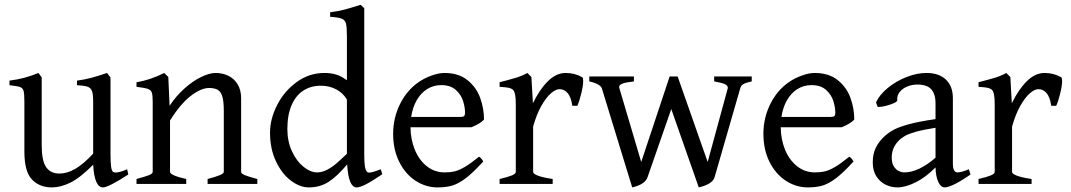

<svg xmlns="http://www.w3.org/2000/svg" viewBox="-20 -777 4522 811"><path d="M373.5 -81.1Q317.9 -25.4 276.9 -5.4Q235.8 14.6 199.2 14.6Q147 14.6 115 -18.8Q83 -52.2 83 -136.2V-347.2Q83 -380.9 79.6 -393.1Q76.2 -405.3 64.7 -409.4Q53.2 -413.6 20 -417V-436.5Q54.2 -440.9 81.8 -448.2Q109.4 -455.6 142.6 -468.8L156.2 -449.7V-163.1Q156.2 -97.7 175 -70.8Q193.8 -43.9 231 -43.9Q263.2 -43.9 297.4 -63.5Q331.5 -83 373.5 -127.9V-347.2Q373.5 -377.9 368.9 -391.6Q364.3 -405.3 350.6 -410.4Q336.9 -415.5 305.2 -417V-436.5Q336.4 -440.4 366.5 -448.5Q396.5 -456.5 432.1 -468.8L446.8 -449.7V-124Q446.8 -91.8 449.2 -73.5Q451.7 -55.2 458 -50.8Q461.9 -48.3 468.8 -48.3Q485.8 -48.3 517.1 -62L522 -40Q483.9 -15.1 455.3 -0.2Q426.8 14.6 415 14.6Q378.9 14.6 373.5 -81.1Z M856.9 -21Q892.6 -30.3 908.9 -37.4Q925.3 -44.4 925.3 -50.8V-309.1Q925.3 -348.6 919.2 -369.1Q913.1 -389.6 899.9 -397.5Q886.7 -405.3 862.8 -405.3Q829.1 -405.3 785.6 -371.8Q742.2 -338.4 698.2 -268.1V-50.8Q698.2 -43.5 716.6 -35.6Q734.9 -27.8 766.6 -21V0H556.6V-21Q593.3 -30.8 609.1 -37.1Q625 -43.5 625 -50.8V-347.2Q625 -375 621.3 -385.7Q617.7 -396.5 604.5 -401.4Q591.3 -406.2 556.6 -410.2V-429.7Q613.3 -438.5 673.8 -468.8L690.9 -451.7L696.3 -330.1Q723.6 -371.6 759.3 -403.3Q794.9 -435.1 829.8 -451.9Q864.7 -468.8 890.6 -468.8Q919.9 -468.8 944.3 -457Q968.8 -445.3 983.6 -421.1Q998.5 -397 998.5 -361.8V-50.8Q998.5 -43.9 1013.7 -37.4Q1028.8 -30.8 1066.9 -21V0H856.9Z M1446.3 -82.5Q1405.3 -33.2 1368.7 -9.3Q1332 14.6 1284.7 14.6Q1247.1 14.6 1209 -13.9Q1170.9 -42.5 1145.8 -95.2Q1120.6 -147.9 1120.6 -216.8Q1120.6 -274.4 1150.4 -333Q1180.2 -391.6 1232.9 -430.2Q1285.6 -468.8 1350.6 -468.8Q1376.5 -468.8 1398.7 -462.4Q1420.9 -456.1 1445.3 -438V-622.1Q1445.3 -661.6 1441.7 -676.8Q1438 -691.9 1424.3 -697.8Q1410.6 -703.6 1374.5 -706.1V-725.1Q1409.2 -729.5 1436.5 -736.8Q1463.9 -744.1 1503.4 -756.8L1518.6 -742.2V-124Q1518.6 -91.3 1521.2 -75.2Q1523.9 -59.1 1529.8 -51.8Q1532.7 -47.9 1540 -47.9Q1552.2 -47.9 1588.4 -62L1594.7 -41Q1549.8 -10.7 1524.9 2Q1500 14.6 1486.3 14.6Q1469.7 14.6 1459.7 -8.3Q1449.7 -31.2 1446.3 -82.5ZM1335.4 -415Q1293.5 -415 1261.5 -394.5Q1229.5 -374 1211.7 -332.8Q1193.8 -291.5 1193.8 -231.9Q1193.8 -179.7 1213.4 -137.7Q1232.9 -95.7 1262.2 -72.3Q1291.5 -48.8 1319.3 -48.8Q1340.3 -48.8 1361.1 -59.6Q1381.8 -70.3 1400.4 -86.2Q1418.9 -102.1 1445.3 -127.4V-356.4Q1429.2 -384.3 1399.9 -399.7Q1370.6 -415 1335.4 -415Z M1713.9 -239.3Q1714.4 -188 1732.2 -144.5Q1750 -101.1 1782.7 -75Q1815.4 -48.8 1858.4 -48.8Q1881.8 -48.8 1900.4 -53.2Q1918.9 -57.6 1943.6 -72Q1968.3 -86.4 2003.4 -115.2Q2012.2 -110.4 2021.5 -95.2Q1978.5 -47.9 1948 -24.7Q1917.5 -1.5 1891.1 6.6Q1864.7 14.6 1828.6 14.6Q1778.3 14.6 1735.1 -13.7Q1691.9 -42 1666.3 -93.5Q1640.6 -145 1640.6 -211.9Q1640.6 -278.3 1669.4 -336.9Q1698.2 -395.5 1748.5 -430.2Q1771.5 -446.3 1802 -457.5Q1832.5 -468.8 1857.4 -468.8Q1917 -468.8 1954.6 -438.5Q1992.2 -408.2 2008.3 -363.5Q2024.4 -318.8 2024.4 -272Q2008.8 -254.4 1970.7 -239.3ZM1925.8 -283.2Q1936.5 -283.2 1940.4 -286.9Q1944.3 -290.5 1944.3 -300.8Q1944.3 -323.7 1936 -350.3Q1927.7 -377 1905.3 -397.2Q1882.8 -417.5 1843.8 -417.5Q1810.5 -417.5 1783.9 -400.6Q1757.3 -383.8 1740 -353.3Q1722.7 -322.8 1716.8 -283.2Z M2397.5 -330.1Q2392.1 -367.2 2377.7 -383.8Q2363.3 -400.4 2343.3 -400.4Q2327.6 -400.4 2307.4 -383.1Q2287.1 -365.7 2266.8 -330.1Q2246.6 -294.4 2231.9 -242.2V-50.8Q2231.9 -43 2251.7 -35.2Q2271.5 -27.3 2314.5 -21V0H2090.3V-21Q2124.5 -28.8 2141.6 -35.9Q2158.7 -43 2158.7 -50.8V-335Q2158.7 -364.3 2155.8 -377.9Q2152.8 -391.6 2147.5 -397Q2141.1 -403.3 2129.4 -406Q2117.7 -408.7 2090.3 -410.2V-429.7Q2136.2 -441.4 2161.4 -449.2Q2186.5 -457 2207.5 -468.8L2224.6 -451.7L2231 -340.8Q2259.3 -399.4 2294.4 -434.1Q2329.6 -468.8 2369.6 -468.8Q2407.7 -468.8 2439.5 -450.7Q2443.4 -448.2 2443.4 -435.1Q2443.4 -415.5 2435.5 -383.1Q2427.7 -350.6 2418.5 -330.1Z M2998.5 -28.8Q2989.7 1 2931.6 14.6L2815.4 -316.4L2715.3 -28.8Q2705.1 2 2650.4 14.6L2522.5 -402.8Q2520 -412.1 2506.6 -419.9Q2493.2 -427.7 2469.2 -433.1V-454.1H2657.7V-433.1Q2622.1 -429.2 2608.6 -423.6Q2595.2 -418 2595.2 -409.7Q2595.2 -406.7 2596.7 -402.8L2688.5 -92.8L2808.6 -454.1H2842.3L2969.2 -92.8L3053.7 -402.8Q3054.2 -404.3 3054.2 -406.7Q3054.2 -416 3041 -421.9Q3027.8 -427.7 2996.6 -433.1V-454.1H3155.3V-433.1Q3135.3 -428.7 3125.7 -424.6Q3116.2 -420.4 3112.3 -415.8Q3108.4 -411.1 3106.4 -402.8Z M3277.8 -239.3Q3278.3 -188 3296.1 -144.5Q3314 -101.1 3346.7 -75Q3379.4 -48.8 3422.4 -48.8Q3445.8 -48.8 3464.4 -53.2Q3482.9 -57.6 3507.6 -72Q3532.2 -86.4 3567.4 -115.2Q3576.2 -110.4 3585.4 -95.2Q3542.5 -47.9 3512 -24.7Q3481.4 -1.5 3455.1 6.6Q3428.7 14.6 3392.6 14.6Q3342.3 14.6 3299.1 -13.7Q3255.9 -42 3230.2 -93.5Q3204.6 -145 3204.6 -211.9Q3204.6 -278.3 3233.4 -336.9Q3262.2 -395.5 3312.5 -430.2Q3335.4 -446.3 3366 -457.5Q3396.5 -468.8 3421.4 -468.8Q3481 -468.8 3518.6 -438.5Q3556.2 -408.2 3572.3 -363.5Q3588.4 -318.8 3588.4 -272Q3572.8 -254.4 3534.7 -239.3ZM3489.7 -283.2Q3500.5 -283.2 3504.4 -286.9Q3508.3 -290.5 3508.3 -300.8Q3508.3 -323.7 3500 -350.3Q3491.7 -377 3469.2 -397.2Q3446.8 -417.5 3407.7 -417.5Q3374.5 -417.5 3347.9 -400.6Q3321.3 -383.8 3304 -353.3Q3286.6 -322.8 3280.8 -283.2Z M3931.6 -69.8Q3890.1 -27.8 3847.2 -6.6Q3804.2 14.6 3770.5 14.6Q3745.1 14.6 3721.4 3.4Q3697.8 -7.8 3682.1 -31.5Q3666.5 -55.2 3666.5 -90.8Q3666.5 -125.5 3678.2 -150.4Q3689.9 -175.3 3710.4 -195.8Q3728.5 -213.9 3751.2 -226.8Q3773.9 -239.7 3817.1 -251.7Q3860.4 -263.7 3931.6 -273.9V-342.8Q3931.6 -378.4 3914.1 -399.2Q3896.5 -419.9 3854.5 -419.9Q3832.5 -419.9 3812.3 -411.6Q3792 -403.3 3780 -388.2Q3768.1 -373 3770 -353.5Q3770.5 -348.1 3756.3 -341.6Q3742.2 -335 3722.9 -330.1Q3703.6 -325.2 3692.4 -325.2Q3688.5 -325.2 3687 -325.7L3680.2 -344.7Q3694.8 -376.5 3729.7 -405.3Q3764.6 -434.1 3808.6 -451.4Q3852.5 -468.8 3893.1 -468.8Q3946.3 -468.8 3975.6 -440.7Q4004.9 -412.6 4004.9 -362.3V-86.9Q4004.9 -48.8 4024.4 -48.8Q4040.5 -48.8 4072.3 -62L4079.6 -40Q4039.6 -12.2 4012 1.2Q3984.4 14.6 3970.2 14.6Q3954.1 14.6 3943.4 -8.3Q3932.6 -31.2 3931.6 -69.8ZM3931.6 -237.3Q3879.4 -229 3848.9 -220.5Q3818.4 -211.9 3802.5 -202.9Q3786.6 -193.8 3774.9 -181.6Q3746.6 -151.9 3746.6 -111.8Q3746.6 -87.9 3755.6 -74Q3764.6 -60.1 3776.6 -54.4Q3788.6 -48.8 3799.3 -48.8Q3859.9 -48.8 3931.6 -110.8Z M4420.4 -330.1Q4415 -367.2 4400.6 -383.8Q4386.2 -400.4 4366.2 -400.4Q4350.6 -400.4 4330.3 -383.1Q4310.1 -365.7 4289.8 -330.1Q4269.5 -294.4 4254.9 -242.2V-50.8Q4254.9 -43 4274.7 -35.2Q4294.4 -27.3 4337.4 -21V0H4113.3V-21Q4147.5 -28.8 4164.6 -35.9Q4181.6 -43 4181.6 -50.8V-335Q4181.6 -364.3 4178.7 -377.9Q4175.8 -391.6 4170.4 -397Q4164.1 -403.3 4152.3 -406Q4140.6 -408.7 4113.3 -410.2V-429.7Q4159.2 -441.4 4184.3 -449.2Q4209.5 -457 4230.5 -468.8L4247.6 -451.7L4253.9 -340.8Q4282.2 -399.4 4317.4 -434.1Q4352.5 -468.8 4392.6 -468.8Q4430.7 -468.8 4462.4 -450.7Q4466.3 -448.2 4466.3 -435.1Q4466.3 -415.5 4458.5 -383.1Q4450.7 -350.6 4441.4 -330.1Z"/></svg>

Font: David Libre
Style: Regular
Weight: 400
Version: Version 1.000